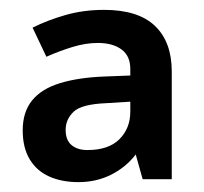

<svg xmlns="http://www.w3.org/2000/svg" viewBox="-20 -742 413 389"><path d="M191 -722Q260 -722 294 -689.5Q328 -657 328 -597V-379H269L255 -429Q235 -403 205 -388Q175 -373 139 -373Q105 -373 79.5 -384.5Q54 -396 40 -419.5Q26 -443 26 -478Q26 -515 45 -538.5Q64 -562 101.5 -573.5Q139 -585 192 -587L244 -589V-602Q244 -629 226 -642Q208 -655 178 -655Q154 -655 127.5 -647Q101 -639 74 -627L46 -686Q76 -701 112.5 -711.5Q149 -722 191 -722ZM196 -533Q145 -531 129 -515.5Q113 -500 113 -479Q113 -458 125 -448Q137 -438 157 -438Q200 -438 222 -460Q244 -482 244 -516V-536Z"/></svg>

Font: Noto Sans Hebrew SemiBold
Style: Regular
Weight: 600
Designer: Monotype Design Team
Foundry: Monotype Imaging Inc.
Version: Version 2.003